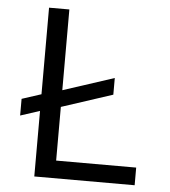

<svg xmlns="http://www.w3.org/2000/svg" viewBox="-51 -744 702 791"><g transform="rotate(5 300.0 -349.0)"><path d="M535 0H120V-271L40 -245V-314L120 -340V-698H204V-364L415 -433V-364L204 -295V-73H535Z"/></g></svg>

Font: PlemolJP35 Console
Style: Regular
Weight: 400
Version: v2.0.3; ttfautohint (v1.8.4.7-5d5b-dirty) -l 6 -r 45 -G 200 